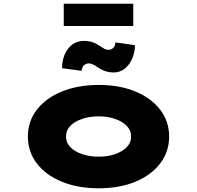

<svg xmlns="http://www.w3.org/2000/svg" viewBox="-20 -1003 1060 1033"><path d="M511 10Q399 10 312.5 -25.5Q226 -61 178 -124Q130 -187 130 -268Q130 -350 178 -412.5Q226 -475 312.5 -510.5Q399 -546 511 -546Q624 -546 709 -510.5Q794 -475 842 -412.5Q890 -350 890 -268Q890 -187 842 -124Q794 -61 709 -25.5Q624 10 511 10ZM511 -160Q559 -160 598.5 -173.5Q638 -187 662 -211.5Q686 -236 685 -268Q686 -301 662 -325.5Q638 -350 598.5 -363.5Q559 -377 511 -377Q463 -377 422.5 -363.5Q382 -350 358.5 -326Q335 -302 335 -268Q335 -236 358.5 -211.5Q382 -187 422.5 -173.5Q463 -160 511 -160ZM591 -613Q576 -613 555.5 -617.5Q535 -622 506 -641Q489 -653 477.5 -657.5Q466 -662 459 -662Q444 -662 432.5 -652.5Q421 -643 419 -622L314 -636Q314 -698 346 -740.5Q378 -783 433 -783Q448 -783 467.5 -779Q487 -775 515 -757Q524 -751 537.5 -743Q551 -735 564 -735Q578 -735 589 -745Q600 -755 601 -775L706 -760Q706 -722 691.5 -688Q677 -654 651 -633.5Q625 -613 591 -613ZM323 -863V-983H697V-863Z"/></svg>

Font: Lexend Zetta Black
Style: Regular
Weight: 900
Designer: Bonnie Shaver-Troup, Thomas Jockin
Foundry: Lexend
Version: Version 1.007